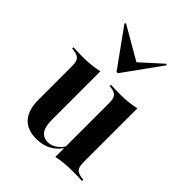

<svg xmlns="http://www.w3.org/2000/svg" viewBox="-194 -780 902 902"><g transform="rotate(45 257.0 -329.0)"><path d="M189.5 -416.1V-208.1H78.2V-348.4Q78.2 -379 68.1 -391.1Q58.1 -403.2 30.6 -406.5L20.2 -407.3V-416.1Q41.1 -415.3 56 -414.9Q71 -414.5 86.3 -414.5Q114.5 -414.5 140.3 -417.3Q166.1 -420.2 189.5 -425.8ZM189.5 -208.1V-102.4Q189.5 -58.9 204.4 -37.1Q219.4 -15.3 249.2 -15.3Q280.6 -15.3 306 -39.1Q331.5 -62.9 349.2 -111.3L351.6 -107.3Q330.6 -45.2 292.7 -16.5Q254.8 12.1 200 12.1Q140.3 12.1 109.3 -23Q78.2 -58.1 78.2 -125.8V-208.1ZM324.2 0V-208.1H435.5V-67.7Q435.5 -37.9 445.2 -25.8Q454.8 -13.7 483.1 -9.7L492.7 -8.9V0Q472.6 -1.6 457.7 -1.6Q442.7 -1.6 427.4 -1.6Q398.4 -1.6 373 0.8Q347.6 3.2 324.2 8.9ZM435.5 -416.1V-208.1H324.2V-348.4Q324.2 -379 314.5 -391.1Q304.8 -403.2 278.2 -406.5L269.4 -407.3V-416.1Q290.3 -415.3 305.2 -414.9Q320.2 -414.5 333.9 -414.5Q362.1 -414.5 387.1 -417.3Q412.1 -420.2 435.5 -425.8ZM383.9 -670.2 389.5 -665.3 254 -477.4H245.2L110.5 -664.5L115.3 -670.2L296.8 -565.3L265.3 -562.9Z"/></g></svg>

Font: Playfair 144pt SemiCondensed
Style: Bold
Weight: 700
Width: 4
Designer: Claus Eggers Sørensen
Foundry: Claus Eggers Sørensen
Version: Version 2.203